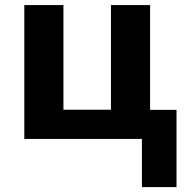

<svg xmlns="http://www.w3.org/2000/svg" viewBox="-20 -555 739 767"><path d="M685.1 -116.2V192.4H546.9V0H77.1V-534.7H233.4V-116.7H423.3V-534.7H579.6V-116.2Z"/></svg>

Font: Lunasima
Style: Bold
Weight: 700
Designer: The DocRepair Project, Monotype Design Team
Foundry: Google
Version: Version 2.009